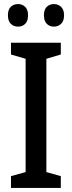

<svg xmlns="http://www.w3.org/2000/svg" viewBox="-20 -924 354 944"><path d="M279 0H34V-58L106 -78V-635L34 -656V-714H279V-656L208 -635V-78L279 -58ZM19 -849Q19 -877 33 -890.5Q47 -904 69 -904Q90 -904 104 -890Q118 -876 118 -849Q118 -821 104 -807Q90 -793 69 -793Q47 -793 33 -807Q19 -821 19 -849ZM196 -849Q196 -877 210 -890.5Q224 -904 245 -904Q266 -904 280.5 -890Q295 -876 295 -849Q295 -821 280.5 -807Q266 -793 245 -793Q224 -793 210 -807Q196 -821 196 -849Z"/></svg>

Font: Noto Sans Khmer Condensed Medium
Style: Regular
Weight: 500
Width: 3
Designer: Danh Hong and the Monotype Design Team
Foundry: Monotype Imaging Inc.
Version: Version 2.004; ttfautohint (v1.8.4.7-5d5b)